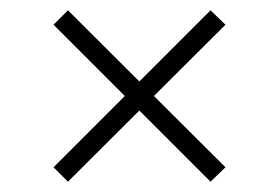

<svg xmlns="http://www.w3.org/2000/svg" viewBox="-20 -469 542 373"><path d="M112 -116 84 -144 389 -449 418 -421ZM389 -116 84 -421 112 -449 418 -144Z"/></svg>

Font: Piazzolla Thin Thin
Style: Regular
Weight: 250
Version: Version 2.005